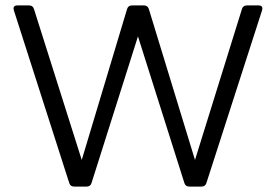

<svg xmlns="http://www.w3.org/2000/svg" viewBox="-20 -687 1016 707"><path d="M253 0Q239 0 235 -13L31 -649Q26 -667 44 -667H87Q101 -667 105 -654L281 -98L448 -654Q452 -667 466 -667H510Q524 -667 528 -654L698 -98L871 -654Q875 -667 889 -667H932Q950 -667 945 -649L740 -13Q736 0 722 0H677Q663 0 659 -13L488 -553L317 -13Q313 0 299 0Z"/></svg>

Font: Pitagon Sans
Style: Regular
Weight: 400
Designer: Travis Tran
Foundry: Pitagon
Version: Version 1.001; ttfautohint (v1.8.4.7-5d5b);gftools[0.9.26]